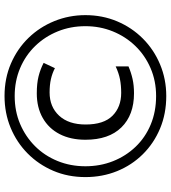

<svg xmlns="http://www.w3.org/2000/svg" viewBox="28 -792 772 869"><g transform="rotate(-90 414.5 -357.0)"><path d="M427 -137Q329 -137 273 -194Q217 -251 217 -357Q217 -424 242.5 -473.5Q268 -523 315.5 -550Q363 -577 427 -577Q472 -577 504 -569Q536 -561 565 -546L541 -495Q518 -507 491.5 -513Q465 -519 431 -519Q366 -519 326 -476Q286 -433 286 -356Q286 -274 325.5 -234.5Q365 -195 429 -195Q463 -195 491 -200.5Q519 -206 549 -220V-162Q521 -150 492 -143.5Q463 -137 427 -137ZM415 9Q335 9 268 -19Q201 -47 151.5 -97Q102 -147 75 -213.5Q48 -280 48 -357Q48 -436 76.5 -502.5Q105 -569 155 -618.5Q205 -668 271.5 -695.5Q338 -723 415 -723Q495 -723 562 -694Q629 -665 678 -614.5Q727 -564 754 -497.5Q781 -431 781 -357Q781 -280 753 -213.5Q725 -147 675 -97Q625 -47 558 -19Q491 9 415 9ZM415 -37Q483 -37 541 -62Q599 -87 641.5 -131Q684 -175 707.5 -233Q731 -291 731 -357Q731 -424 707.5 -482Q684 -540 641.5 -584Q599 -628 541 -652.5Q483 -677 415 -677Q346 -677 288.5 -652.5Q231 -628 188 -585Q145 -542 121 -483.5Q97 -425 97 -357Q97 -290 120 -232Q143 -174 185 -130Q227 -86 285.5 -61.5Q344 -37 415 -37Z"/></g></svg>

Font: Noto Sans Hebrew Thin
Style: Regular
Weight: 400
Version: Version 3.001